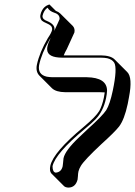

<svg xmlns="http://www.w3.org/2000/svg" viewBox="-20 -766 600 853"><path d="M228 -717.8Q240.7 -712.9 247.1 -706.5L303.7 -650.4Q314 -638.7 310.5 -621.6Q310.5 -621.6 275.9 -545.9L275.4 -545.4Q268.1 -532.7 263.2 -520H427.7Q471.2 -519.5 488.8 -502.4L545.4 -445.8Q569.8 -421.4 553.2 -335Q550.8 -321.3 547.4 -304.2Q532.7 -234.9 508.8 -203.6Q489.7 -179.2 430.2 -125.5Q355 -55.2 339.4 -29.3Q331.1 -15.6 328.6 -4.4Q326.7 3.9 326.2 16.6Q325.7 26.9 324.7 31.7Q315.4 66.9 284.2 67.4Q271 66.9 264.6 61L208 4.4Q198.7 -6.8 203.6 -29.8Q217.3 -90.3 350.6 -201.2Q406.2 -248 420.9 -272.9Q433.6 -295.4 441.4 -332Q444.3 -346.2 445.3 -355.5Q434.6 -356.4 422.4 -356.4H269.5Q229 -356.9 210.9 -374L154.3 -430.7Q137.7 -448.7 144 -479Q155.8 -533.7 192.9 -597.2Q208 -619.1 211.4 -632.8Q212.9 -644 206.1 -651.4Q199.7 -657.2 186 -663.1Q172.9 -668.5 166 -674.3Q157.2 -685.1 159.2 -698.2Q161.6 -710.9 167 -720.2Q172.4 -729.5 177.7 -734.1Q183.1 -738.8 188 -741.5Q192.9 -744.1 196.3 -745.1L199.7 -746.1ZM220.7 -628.4Q240.2 -669.4 244.6 -680.7Q246.6 -701.7 221.2 -709.5Q199.2 -716.8 191.4 -731.9Q174.8 -720.7 168.9 -695.8Q167.5 -680.2 189.5 -672.4Q223.1 -658.2 222.2 -636.7Q221.7 -633.3 221.2 -630.9Q220.7 -629.4 220.7 -628.4ZM205.1 -597.2Q202.6 -593.3 201.2 -591.8Q164.6 -528.8 153.8 -477.1Q146.5 -434.6 188 -425.3Q199.7 -423.3 212.9 -422.9H365.7Q455.1 -421.4 455.6 -363.3Q455.1 -349.1 451.2 -330.1Q439 -271.5 404.3 -235.8Q389.2 -220.2 356.9 -193.4Q226.1 -84.5 213.4 -27.8Q213.4 -1 227.5 1Q252 -1 258.3 -26.9Q258.8 -30.3 259.8 -39.1Q260.7 -53.7 262.2 -63Q269.5 -97.7 332 -156.7Q333.5 -158.2 366.7 -189.5Q436 -252 452.1 -276.9Q468.3 -303.2 481 -363.3Q502 -462.9 487.3 -487.8Q477.5 -502.4 456.5 -507.3Q443.8 -509.8 427.7 -509.8H257.3Q191.4 -509.8 189.5 -545.4Q189.5 -547.4 189.5 -548.3Q189.5 -554.2 190.9 -560.1Q194.3 -575.7 205.1 -597.2Z"/></svg>

Font: Linux Biolinum Shadow O
Style: Italic
Weight: 400
Italic angle: -12°
Designer: Philipp H. Poll
Foundry: Philipp H. Poll
Version: Version 0.6.2